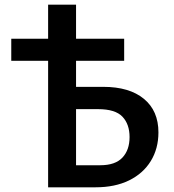

<svg xmlns="http://www.w3.org/2000/svg" viewBox="-20 -798 740 818"><path d="M28 -539V-633H509V-539ZM185 0V-778H304V-94H407Q471 -94 501.5 -126.5Q532 -159 532 -214Q532 -269 501.5 -301Q471 -333 398 -333H264V-428H420Q531 -428 593 -377Q655 -326 655 -234Q655 -165 622.5 -112Q590 -59 530 -29.5Q470 0 387 0Z"/></svg>

Font: Ysabeau
Style: Bold
Weight: 700
Designer: Christian Thalmann (Catharsis Fonts)
Version: Version 2.000;gftools[0.9.27.dev2+g8671c4b]